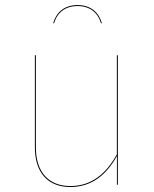

<svg xmlns="http://www.w3.org/2000/svg" viewBox="-20 -738 615 767"><path d="M289.7 -717.8C234.4 -717.8 203.4 -685.4 192.5 -645.3L195.9 -644.9C208.8 -688.9 241.8 -713.8 289.7 -713.8C337.6 -713.8 370.6 -688.9 383.5 -644.9L386.9 -645.3C376.1 -685.4 345.1 -717.8 289.7 -717.8ZM450.8 -517.2H446.8V-121.3C405.9 -46.6 347.4 5.2 261.1 5.2C175.6 5.2 123.3 -48.8 123.3 -150.1V-517.2H119.3V-149.9C119.3 -46 173.3 9.1 260.8 9.1C346.8 9.1 405.7 -40.1 447.1 -115L447.1 0H450.8Z"/></svg>

Font: Fira Sans Four
Style: Regular
Weight: 100
Designer: Carrois Corporate & Edenspiekermann AG
Foundry: Carrois Corporate GbR & Edenspiekermann AG
Version: Version 4.203;PS 004.203;hotconv 1.0.88;makeotf.lib2.5.64775